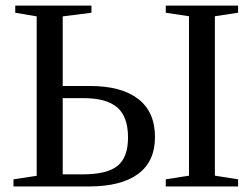

<svg xmlns="http://www.w3.org/2000/svg" viewBox="-20 -675 912 695"><path d="M443.4 -177.2Q443.4 -252.9 404.1 -286.4Q364.7 -319.8 282.2 -319.8H207V-43.9H279.3Q367.7 -43.9 405.5 -74.7Q443.4 -105.5 443.4 -177.2ZM305.2 -363.8Q419.4 -363.8 480.2 -316.9Q541 -270 541 -179.2Q541 -90.3 479.7 -45.2Q418.5 0 300.3 0H28.8V-25.9L112.8 -38.6V-615.7L35.2 -628.9V-654.8H311V-628.9L207 -615.7V-363.8ZM757.8 -39.1 841.8 -25.9V0H580.1V-25.9L664.1 -39.1V-616.2L580.1 -628.9V-654.8H841.8V-628.9L757.8 -616.2Z"/></svg>

Font: Liberation Serif
Style: Regular
Weight: 400
Designer: Steve Matteson
Foundry: Ascender Corporation
Version: Version 2.1.5